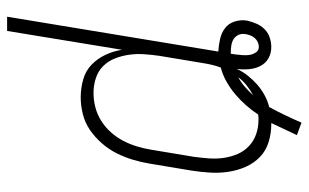

<svg xmlns="http://www.w3.org/2000/svg" viewBox="-184 -591 868 540"><g transform="rotate(-90 250.0 -321.0)"><path d="M175 93 140 80Q149 61 157.5 43Q166 25 174 8H171Q145 8 120.5 0.5Q96 -7 78.5 -24Q61 -41 51 -63.5Q41 -86 37 -111.5Q33 -137 34.5 -163Q36 -189 40 -215L60 -335Q64 -359 71 -382Q78 -405 89 -427Q100 -449 117 -468.5Q134 -488 154.5 -502Q175 -516 199 -522Q223 -528 246 -528Q272 -528 296.5 -521Q321 -514 338 -497.5Q355 -481 365.5 -459Q376 -437 380 -412L433 -735H473L375 -141Q393 -140 410.5 -136Q428 -132 441 -122Q454 -112 459.5 -95Q465 -78 462 -60Q459 -47 453.5 -34Q448 -21 438 -11Q428 -1 414.5 3.5Q401 8 388 8Q370 8 356 0Q342 -8 334.5 -22.5Q327 -37 325.5 -54Q324 -71 326 -89Q319 -73 307.5 -58.5Q296 -44 282.5 -32Q269 -20 252.5 -11Q236 -2 219 2Q207 24 196 47Q185 70 175 93ZM183 -28Q187 -28 190 -28Q193 -28 198 -29Q209 -46 223.5 -62.5Q238 -79 254.5 -93Q271 -107 290.5 -118Q310 -129 330 -134Q335 -147 338 -160.5Q341 -174 343 -187L363 -307Q366 -328 367.5 -349.5Q369 -371 366 -392Q363 -413 355.5 -432Q348 -451 334 -465Q320 -479 300 -485.5Q280 -492 259 -492Q239 -492 219 -487Q199 -482 180.5 -470.5Q162 -459 147.5 -442.5Q133 -426 123.5 -407.5Q114 -389 108 -369Q102 -349 99 -330L79 -210Q76 -188 74.5 -167Q73 -146 76 -125.5Q79 -105 87 -86.5Q95 -68 109.5 -54.5Q124 -41 143 -34.5Q162 -28 183 -28ZM388 -27Q395 -27 401.5 -30Q408 -33 413 -38.5Q418 -44 420.5 -51Q423 -58 424 -64Q426 -75 422 -84Q418 -93 410 -98Q402 -103 391.5 -104.5Q381 -106 371 -106H369L367 -94Q366 -84 365 -73.5Q364 -63 365.5 -53.5Q367 -44 372.5 -35.5Q378 -27 388 -27ZM252 -43Q267 -51 280 -61.5Q293 -72 303 -85Q288 -77 275.5 -66Q263 -55 252 -43Z"/></g></svg>

Font: Iosevka Term Curly XLt Obl
Style: Regular
Weight: 200
Italic angle: -9°
Designer: Belleve Invis
Foundry: Belleve Invis
Version: Version 32.3.0